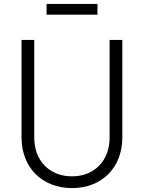

<svg xmlns="http://www.w3.org/2000/svg" viewBox="-20 -949 735 981"><path d="M348 12C502 12 605 -94 605 -247V-745H540V-245C540 -128 462 -48 348 -48C233 -48 155 -128 155 -245V-745H90V-247C90 -94 194 12 348 12ZM218 -874H478V-929H218Z"/></svg>

Font: Mluvka Light
Style: Regular
Weight: 300
Designer: Modified by Jiří Krblich, Original typeface by Gumpita Rahayu
Foundry: Gumpita Rahayu & Jiří Krblich
Version: Version 2.000;Glyphs 3.1.1 (3134)